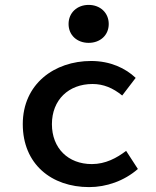

<svg xmlns="http://www.w3.org/2000/svg" viewBox="-20 -752 639 784"><path d="M73 -245C73 -82 190 12 344 12C414 12 487 -13 543 -62L495 -136C457 -107 411 -82 355 -82C258 -82 192 -147 192 -245C192 -344 260 -409 358 -409C402 -409 441 -393 479 -362L534 -434C493 -473 431 -503 352 -503C202 -503 73 -409 73 -245ZM342 -577C389 -577 424 -608 424 -654C424 -700 389 -732 342 -732C295 -732 260 -700 260 -654C260 -608 295 -577 342 -577Z"/></svg>

Font: Source Code Pro Semibold
Style: Regular
Weight: 600
Monospace: yes
Designer: Paul D. Hunt
Foundry: Adobe Systems Incorporated
Version: Version 1.017;PS 1.000;hotconv 1.0.70;makeotf.lib2.5.5900